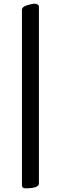

<svg xmlns="http://www.w3.org/2000/svg" viewBox="-20 -732 330 1041"><path d="M99 -678Q99 -695 126.5 -703.5Q154 -712 169 -712Q177 -712 184 -707.5Q191 -703 191 -696V263Q191 289 118 289Q99 289 99 273Z"/></svg>

Font: EB Garamond 12
Style: Bold
Weight: 700
Version: Version 0.016